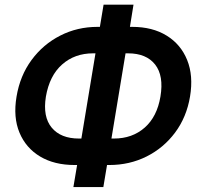

<svg xmlns="http://www.w3.org/2000/svg" viewBox="-20 -760 841 811"><path d="M391.6 -646.5H401.9L417.5 -740.2H543.9L528.8 -646.5H538.6Q624 -646.5 683.8 -609.6Q743.7 -572.8 770.5 -506.6Q797.4 -440.4 782.7 -352.1Q768.1 -265.1 719.7 -200.2Q671.4 -135.3 599.4 -99.1Q527.3 -63 441.9 -63H432.1L416.5 30.3H290L305.7 -63H294.9Q209.5 -63 149.4 -98.9Q89.4 -134.8 62.3 -199.7Q35.2 -264.6 49.8 -351.6Q64.5 -440.4 113.3 -506.6Q162.1 -572.8 234.4 -609.6Q306.6 -646.5 391.6 -646.5ZM373 -534.7Q295.4 -534.7 242.2 -487.5Q189 -440.4 173.8 -351.6Q160.2 -266.6 198.5 -220.7Q236.8 -174.8 313.5 -174.8H323.7L383.3 -534.7ZM510.3 -534.7 450.7 -174.8H461.4Q538.6 -174.8 591.1 -220.9Q643.6 -267.1 657.7 -352.1Q672.4 -439.9 635.3 -487.3Q598.1 -534.7 521 -534.7Z"/></svg>

Font: Inter Display Semi Bold
Style: Italic
Weight: 600
Italic angle: -9.39999°
Designer: Rasmus Andersson
Foundry: rsms
Version: Version 4.000;git-4fc901f